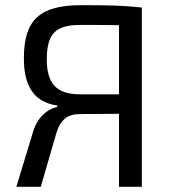

<svg xmlns="http://www.w3.org/2000/svg" viewBox="-20 -719 653 739"><path d="M201 -308C164 -299 125 -271 107 -211L43 0H137L197 -207C213 -260 242 -280 288 -280C351 -280 401 -281 438 -281V0H526V-690C452 -698 401 -699 291 -699C136 -699 72 -644 72 -497C71 -392 108 -326 200 -313ZM438 -356H288C192 -356 160 -403 160 -492C161 -594 197 -623 292 -623C350 -623 400 -623 438 -622Z"/></svg>

Font: SnT
Style: Regular
Weight: 400
Designer: Natanael Gama
Version: Version 1.001;PS 001.001;hotconv 1.0.70;makeotf.lib2.5.58329